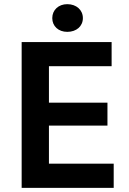

<svg xmlns="http://www.w3.org/2000/svg" viewBox="-20 -902 620 922"><path d="M303 -749C347 -749 378 -776 378 -815C378 -854 347 -882 303 -882C261 -882 231 -854 231 -815C231 -776 261 -749 303 -749ZM84 0H526V-116H215V-299H496V-409H215V-584H516V-700H84Z"/></svg>

Font: Fixel Display SemiBold
Style: Regular
Weight: 600
Designer: AlfaBravo + MacPaw
Foundry: Kyrylo Tkachov, Marchela Mozhyna, Serhii Makarenko, Maria Weinstein, Zakhar Kryvoshyya
Version: Version 1.211